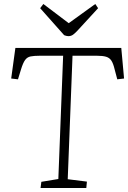

<svg xmlns="http://www.w3.org/2000/svg" viewBox="-20 -941 643 961"><path d="M187 -31 272 -45 296 -662H179Q150 -662 133 -658.5Q116 -655 105.5 -640.5Q95 -626 85 -593L70 -544L36 -548L57 -701H587L601 -548L567 -544L554 -593Q547 -623 537.5 -637.5Q528 -652 511 -657Q494 -662 465 -662H343L319 -44L415 -32L412 0H183ZM181 -900 197 -921 324 -825 457 -921 471 -900 369 -789Q357 -776 346.5 -768Q336 -760 322 -760Q317 -760 311.5 -761.5Q306 -763 301 -765Z"/></svg>

Font: Literata ExtraLight
Style: Italic
Weight: 250
Italic angle: -2°
Designer: Latin by Veronika Burian and Jose Scaglione. Greek by Irene Vlachou. Cyrillic by Vera Evstafieva
Foundry: TypeTogether
Version: Version 3.002